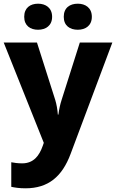

<svg xmlns="http://www.w3.org/2000/svg" viewBox="-20 -779 628 1039"><path d="M111 -688C111 -640 144 -618 186 -618C227 -618 262 -640 262 -688C262 -737 227 -759 186 -759C144 -759 111 -737 111 -688ZM325 -688C325 -640 358 -618 401 -618C442 -618 477 -640 477 -688C477 -737 442 -759 401 -759C358 -759 325 -737 325 -688ZM0 -549 217 -6 211 11C193 62 163 105 100 105C77 105 55 102 41 99V232C60 236 84 240 118 240C241 240 316 177 362 54L588 -549H412L313 -237C306 -215 300 -190 296 -159H293C291 -187 286 -215 279 -238L180 -549Z"/></svg>

Font: Noto Sans Gurmukhi ExtraBold
Style: Regular
Weight: 800
Designer: Jelle Bosma - Monotype Design Team
Foundry: Monotype Imaging Inc.
Version: Version 2.004